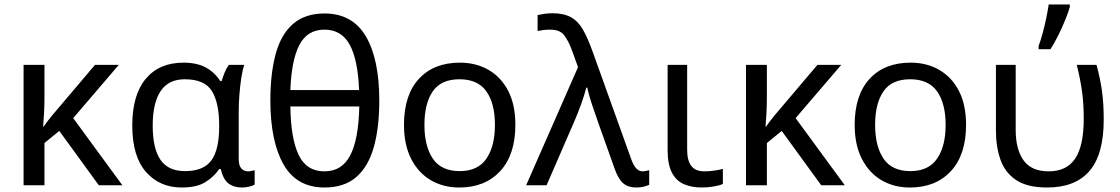

<svg xmlns="http://www.w3.org/2000/svg" viewBox="-20 -825 4989 855"><path d="M509 -536 306 -299 525 0H420L244 -242L178 -188V0H85V-536H178V-397Q178 -357 176 -319Q174 -281 172 -261H174Q183 -274 193.5 -287.5Q204 -301 213 -312L403 -536Z M789 10Q691 10 630 -59.5Q569 -129 569 -266Q569 -402 629 -474Q689 -546 797 -546Q856 -546 895.5 -525Q935 -504 961 -464H967Q972 -481 980 -501Q988 -521 999 -536H1068Q1060 -514 1054.5 -478Q1049 -442 1046 -402Q1043 -362 1043 -326V-118Q1043 -87 1055 -74.5Q1067 -62 1084 -62Q1092 -62 1101 -64Q1110 -66 1114 -67V-3Q1106 2 1090 6Q1074 10 1058 10Q1021 10 997.5 -8Q974 -26 963 -72H956Q933 -38 894.5 -14Q856 10 789 10ZM804 -63Q886 -63 921 -110.5Q956 -158 956 -261V-267Q956 -367 923.5 -419.5Q891 -472 803 -472Q730 -472 695 -419Q660 -366 660 -265Q660 -164 694.5 -113.5Q729 -63 804 -63Z M1669 -377Q1669 -256 1644.5 -169.5Q1620 -83 1566.5 -36.5Q1513 10 1425 10Q1301 10 1242.5 -93Q1184 -196 1184 -377Q1184 -499 1208 -586Q1232 -673 1285.5 -719Q1339 -765 1425 -765Q1549 -765 1609 -663.5Q1669 -562 1669 -377ZM1425 -693Q1349 -693 1313.5 -625.5Q1278 -558 1273 -424H1579Q1574 -558 1537.5 -625.5Q1501 -693 1425 -693ZM1425 -62Q1503 -62 1540 -134Q1577 -206 1580 -351H1273Q1275 -208 1310 -135Q1345 -62 1425 -62Z M2275 -269Q2275 -136 2207.5 -63Q2140 10 2025 10Q1954 10 1898.5 -22.5Q1843 -55 1811 -117.5Q1779 -180 1779 -269Q1779 -402 1845.5 -474Q1912 -546 2028 -546Q2100 -546 2156 -513.5Q2212 -481 2243.5 -419.5Q2275 -358 2275 -269ZM1870 -269Q1870 -174 1907.5 -118.5Q1945 -63 2027 -63Q2108 -63 2146 -118.5Q2184 -174 2184 -269Q2184 -364 2146 -418Q2108 -472 2026 -472Q1944 -472 1907 -418Q1870 -364 1870 -269Z M2323 0 2554 -526 2527 -601Q2511 -644 2492 -668.5Q2473 -693 2430 -693Q2412 -693 2398.5 -691Q2385 -689 2374 -687V-758Q2387 -761 2404.5 -763.5Q2422 -766 2440 -766Q2491 -766 2523 -748Q2555 -730 2576 -693Q2597 -656 2618 -598L2791 -116Q2810 -62 2841 -62Q2849 -62 2857.5 -64Q2866 -66 2871 -67V-2Q2860 3 2845.5 6.5Q2831 10 2814 10Q2777 10 2755.5 -8.5Q2734 -27 2718 -71L2645 -276Q2637 -300 2626.5 -329.5Q2616 -359 2607.5 -387.5Q2599 -416 2595 -435H2591Q2582 -400 2567.5 -360Q2553 -320 2536 -281L2414 0Z M3040 -536V-158Q3040 -110 3058.5 -86Q3077 -62 3117 -62Q3139 -62 3162.5 -65.5Q3186 -69 3199 -73V-6Q3185 1 3158 5.5Q3131 10 3105 10Q3061 10 3026.5 -4.5Q2992 -19 2972.5 -55.5Q2953 -92 2953 -157V-536Z M3726 -536 3523 -299 3742 0H3637L3461 -242L3395 -188V0H3302V-536H3395V-397Q3395 -357 3393 -319Q3391 -281 3389 -261H3391Q3400 -274 3410.5 -287.5Q3421 -301 3430 -312L3620 -536Z M4282 -269Q4282 -136 4214.5 -63Q4147 10 4032 10Q3961 10 3905.5 -22.5Q3850 -55 3818 -117.5Q3786 -180 3786 -269Q3786 -402 3852.5 -474Q3919 -546 4035 -546Q4107 -546 4163 -513.5Q4219 -481 4250.5 -419.5Q4282 -358 4282 -269ZM3877 -269Q3877 -174 3914.5 -118.5Q3952 -63 4034 -63Q4115 -63 4153 -118.5Q4191 -174 4191 -269Q4191 -364 4153 -418Q4115 -472 4033 -472Q3951 -472 3914 -418Q3877 -364 3877 -269Z M4643 10Q4554 10 4504.5 -23.5Q4455 -57 4435 -114.5Q4415 -172 4415 -243V-536H4503V-246Q4503 -160 4538 -111Q4573 -62 4650 -62Q4730 -62 4768 -119Q4806 -176 4806 -296Q4806 -366 4798 -421Q4790 -476 4775 -536H4863Q4879 -477 4887 -421.5Q4895 -366 4895 -292Q4895 -137 4831.5 -63.5Q4768 10 4643 10ZM4605 -606V-620Q4614 -644 4623 -677Q4632 -710 4639 -744Q4646 -778 4650 -805H4744V-794Q4738 -772 4724.5 -738.5Q4711 -705 4693.5 -669.5Q4676 -634 4658 -606Z"/></svg>

Font: Apis
Style: Regular
Weight: 400
Designer: Monotype Design Team
Foundry: Monotype Imaging Inc.
Version: Version 2.000; build 0001